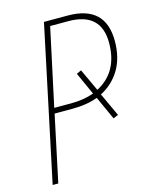

<svg xmlns="http://www.w3.org/2000/svg" viewBox="-109 -786 680 858"><g transform="rotate(-15 231.0 -357.0)"><path d="M27 0H53L118 -306H201Q267 -306 318 -325L367 -217L390 -227L340 -335Q397 -364 429.5 -418.5Q462 -473 462 -550Q462 -714 288 -714H178ZM123 -331 200 -689H284Q435 -689 435 -549Q435 -414 330 -359L282 -462L260 -452L307 -348Q259 -331 202 -331Z"/></g></svg>

Font: Noto Sans UI SemiCondensed Thin
Style: Italic
Weight: 250
Width: 4
Italic angle: -12°
Designer: Monotype Design Team
Foundry: Monotype Imaging Inc.
Version: Version 1.901